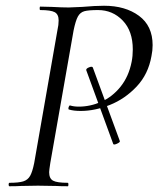

<svg xmlns="http://www.w3.org/2000/svg" viewBox="-20 -648 551 668"><path d="M280 -405Q280 -410 290.5 -414Q301 -418 303 -413L397 -157Q398 -153 387 -148Q376 -143 374 -147L280 -404ZM13 -12Q45 -12 61 -17Q77 -22 85 -36.5Q93 -51 99 -81L180 -544Q184 -561 184 -577Q184 -598 170.5 -605.5Q157 -613 120 -613Q118 -613 118 -619Q118 -625 120 -625L160 -624Q196 -622 219 -622Q230 -622 266 -624Q312 -628 342 -628Q416 -628 463.5 -593Q511 -558 511 -491Q511 -472 507 -453Q496 -390 455.5 -347Q415 -304 362.5 -283Q310 -262 261 -262Q236 -262 220 -267Q218 -267 218 -271Q218 -274 220 -278Q222 -282 224 -281Q237 -277 254 -277Q294 -277 332.5 -294Q371 -311 399.5 -346.5Q428 -382 438 -433Q442 -453 442 -476Q442 -540 407 -576.5Q372 -613 321 -613Q288 -613 273.5 -609Q259 -605 251 -590.5Q243 -576 236 -542L155 -81Q151 -55 151 -49Q151 -27 164.5 -19.5Q178 -12 216 -12Q218 -12 218 -6Q218 0 216 0Q190 0 175 -1L112 -2L53 -1Q38 0 13 0Q10 0 10 -6Q10 -12 13 -12Z"/></svg>

Font: Cormorant Garamond
Style: Italic
Weight: 400
Italic angle: -10°
Designer: Christian Thalmann (Catharsis Fonts)
Foundry: Catharsis Fonts
Version: Version 4.000